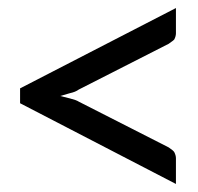

<svg xmlns="http://www.w3.org/2000/svg" viewBox="-20 -575 494 478"><path d="M418 -555V-492Q418 -485 414 -477Q413 -475 400 -466L176 -352Q168 -346 154 -343L130 -336L154 -330Q170 -326 176 -322L400 -208Q412 -200 414 -196Q418 -188 418 -181V-117L30 -318V-355Z"/></svg>

Font: Aleo
Style: Regular
Weight: 400
Designer: Alessio Laiso
Version: Version 1.1